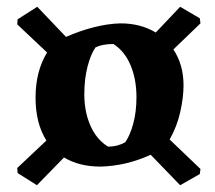

<svg xmlns="http://www.w3.org/2000/svg" viewBox="-20 -590 635 567"><path d="M89 -43 32 -79 31 -94 117 -175Q85 -226 85 -301Q85 -341 93.5 -374Q102 -407 119 -435L31 -518L32 -533L90 -570L175 -481Q213 -498 255 -509Q297 -520 336 -521Q395 -521 440 -494L512 -570L570 -536L572 -521L492 -444Q522 -399 522 -338Q522 -303 512.5 -260Q503 -217 481 -178L572 -91L570 -76L512 -43L425 -133Q353 -100 277 -98Q214 -98 169 -125ZM299 -157Q315 -157 328.5 -161Q342 -165 350 -170Q364 -190 373.5 -225Q383 -260 383 -303Q383 -356 365.5 -397.5Q348 -439 315 -460Q282 -460 262 -450Q248 -430 238.5 -393.5Q229 -357 229 -311Q229 -260 247 -219Q265 -178 299 -157Z"/></svg>

Font: Labrada ExtraBold
Style: Regular
Weight: 800
Designer: Mercedes Jáuregui
Foundry: Omnibus-Type Team
Version: Version 1.000; ttfautohint (v1.8.4.7-5d5b)